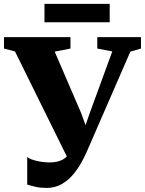

<svg xmlns="http://www.w3.org/2000/svg" viewBox="-42 -930 730 967"><path d="M193 16.5Q162 16.5 137.5 11Q113 5.5 95 -0.5V-139Q110 -127.5 142.2 -119.8Q174.5 -112 209 -112Q233 -112 253 -117.8Q273 -123.5 288.2 -136.2Q303.5 -149 313.5 -169.5L314 -102.5L33.5 -671L-22 -685.5V-743H313V-685.5L233.5 -670L366.5 -361L413.5 -232L364 -227.5L410.5 -362L523.5 -671L448 -685.5V-743H668V-685.5L614.5 -670L392 -159Q381.5 -135.5 364.5 -105.5Q347.5 -75.5 323.5 -47.8Q299.5 -20 266.8 -1.8Q234 16.5 193 16.5ZM510.5 -910.5V-818H182V-910.5Z"/></svg>

Font: Merriweather 48pt Black
Style: Regular
Weight: 900
Version: Version 2.100